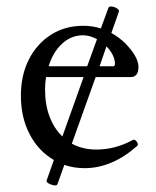

<svg xmlns="http://www.w3.org/2000/svg" viewBox="-20 -504 479 588"><path d="M156 60Q154 65 145 63.5Q136 62 128.5 57.5Q121 53 123 48L145 -14Q98 -41 71 -92.5Q44 -144 44 -211Q44 -274 68.5 -322Q93 -370 136 -397.5Q179 -425 235 -425Q263 -425 289 -417L312 -480Q314 -485 322.5 -484Q331 -483 338.5 -478Q346 -473 344 -468L321 -403Q343 -391 363 -372Q404 -330 404 -299Q404 -268 380 -268H273L200 -64Q233 -46 275 -46Q333 -46 386 -75Q392 -79 398.5 -70.5Q405 -62 400 -57Q323 11 239 11Q206 11 177 1ZM234 -396Q198 -396 170 -370Q142 -344 129 -301H247L277 -384Q255 -396 234 -396ZM332 -309Q332 -322 325 -336Q318 -350 306 -362L285 -301H327Q332 -301 332 -309ZM118 -230Q118 -183 132 -146.5Q146 -110 171 -86L236 -268H121Q118 -249 118 -230Z"/></svg>

Font: Junicode SmExp
Style: Regular
Weight: 400
Width: 6
Designer: Peter S. Baker
Version: Version 2.205; ttfautohint (v1.8.4)